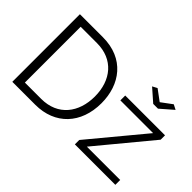

<svg xmlns="http://www.w3.org/2000/svg" viewBox="-110 -1078 1426 1426"><g transform="rotate(45 603.0 -365.0)"><path d="M847 -710 945 -624H995L1094 -710L1055 -730L970 -667L885 -730ZM746 0H1171V-51H821L1172 -475V-521H754V-470H1098L746 -46ZM330 0C537 0 670 -141 670 -356C670 -551 556 -710 330 -710H89V0ZM600 -356C600 -189 506 -62 330 -62H159V-648H330C502 -648 600 -527 600 -356Z"/></g></svg>

Font: Raleway Reg
Style: Regular
Weight: 400
Designer: Matt McInerney, Pablo Impallari, Rodrigo Fuenzalida
Foundry: Matt McInerney, Pablo Impallari, Rodrigo Fuenzalida
Version: Version 3.00 July 28, 2015